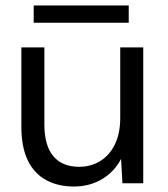

<svg xmlns="http://www.w3.org/2000/svg" viewBox="-20 -669 612 701"><path d="M250 12Q192 12 148.5 -11.5Q105 -35 81.5 -83.5Q58 -132 58 -206V-496H142V-215Q142 -138 174.5 -99Q207 -60 269 -60Q312 -60 346 -81Q380 -102 399.5 -142Q419 -182 419 -239V-496H503V0H427L422 -89Q398 -42 352.5 -15Q307 12 250 12ZM103 -586V-649H450V-586Z"/></svg>

Font: DM Sans 24pt
Style: Regular
Weight: 400
Designer: Colophon Foundry, Jonny Pinhorn
Foundry: Colophon Foundry
Version: Version 4.004;gftools[0.9.30]